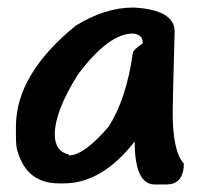

<svg xmlns="http://www.w3.org/2000/svg" viewBox="-20 -490 535 507"><path d="M330.5 -470H335.7Q441.2 -463.3 441.2 -406.7Q436 -222.1 436 -192.8Q436 -90.2 465.2 -58.5V-48Q460 -2.9 420.1 -2.9H388.5Q335.7 -2.9 335.7 -116.5Q249.4 -5.8 148.7 -5.8H135.3Q52.8 -5.8 27.3 -87.3Q22.1 -98.8 22.1 -129.5V-155.9Q22.1 -294 180.3 -422.5Q257.6 -470 330.5 -470ZM124.7 -134.8Q124.7 -90.6 161.6 -82V-79.6Q201.9 -79.6 267.1 -155.9Q313.7 -228.8 330.5 -348.7Q330.5 -358.3 356.8 -375.1V-377.5Q356.8 -399.5 330.5 -401.4Q266.7 -401.4 185.6 -293Q124.7 -196.2 124.7 -134.8Z"/></svg>

Font: Namteng
Style: Regular
Weight: 400
Designer: Khon Soe Zaw Thu
Foundry: MPUA
Version: Version 1.03 June 17, 2016